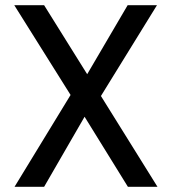

<svg xmlns="http://www.w3.org/2000/svg" viewBox="-20 -720 663 740"><path d="M36 0 252 -354 35 -700H150L316 -434L472 -700H585L369 -350L587 0H473L306 -270L150 0Z"/></svg>

Font: DM Sans 24pt Medium
Style: Regular
Weight: 500
Designer: Colophon Foundry, Jonny Pinhorn
Foundry: Colophon Foundry
Version: Version 4.004;gftools[0.9.30]